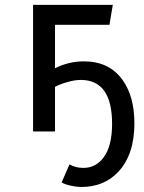

<svg xmlns="http://www.w3.org/2000/svg" viewBox="-20 -532 584 777"><path d="M202.6 -180.7V0H113.8V-512.2H436.5L422.9 -431.6H202.6V-255.9Q258.8 -283.7 319.3 -283.7Q421.9 -283.7 475.6 -209Q523.9 -142.1 523.9 -32.7Q523.9 93.3 459 163.1Q401.4 224.6 309.6 224.6Q289.1 224.6 263.9 218.8Q238.8 212.9 229.5 206.1L261.2 133.3Q268.6 138.2 284.2 142.8Q299.8 147.5 316.9 147.5Q366.7 147.5 397.9 106.9Q433.6 61 433.6 -30.8Q433.6 -208.5 307.1 -208.5Q282.2 -208.5 252 -199.7Q224.6 -191.9 202.6 -180.7Z"/></svg>

Font: Cadman
Style: Regular
Weight: 400
Designer: Paul James MIller
Foundry: High-Logic / Made with FontCreator
Version: Version 2.114;March 28, 2021;FontCreator 13.0.0.2683 64-bit